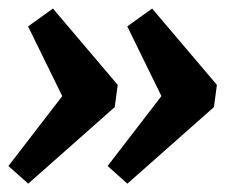

<svg xmlns="http://www.w3.org/2000/svg" viewBox="-24 -549 552 458"><path d="M279.9 -110.9 232.7 -153 392.4 -360.5 381.3 -278.4 279.6 -486 338.9 -528.6 493.4 -346.5 486.3 -293.5ZM43.3 -110.9 -3.9 -153 155.9 -360.5 144.7 -278.4 43 -486 102.3 -528.6 256.8 -346.5 249.7 -293.5Z"/></svg>

Font: Pathway Extreme 8pt Thin
Style: Italic
Weight: 100
Italic angle: -8°
Designer: Eduardo Rodriguez Tunni
Foundry: Eduardo Rodriguez Tunni
Version: Version 1.000